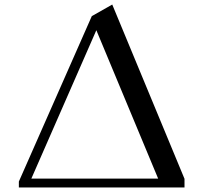

<svg xmlns="http://www.w3.org/2000/svg" viewBox="-20 -825 906 845"><path d="M792 0H63V-26L384 -754L474 -805L792 -38ZM404 -692 118 -39H676Z"/></svg>

Font: Inknut Antiqua Light
Style: Regular
Weight: 300
Designer: Claus Eggers Sørensen
Foundry: Claus Eggers Sørensen
Version: Version 1.003; ttfautohint (v1.8.2) -l 8 -r 50 -G 200 -x 14 